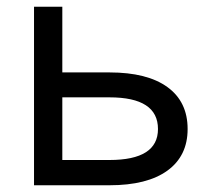

<svg xmlns="http://www.w3.org/2000/svg" viewBox="-20 -550 640 570"><path d="M81 0V-530H165V-335H305Q417 -335 477 -291.5Q537 -248 537 -167Q537 -87 477 -43.5Q417 0 305 0ZM165 -75H305Q449 -75 449 -167Q449 -261 305 -261H165Z"/></svg>

Font: Geist Mono
Style: Regular
Weight: 400
Monospace: yes
Designer: Basement.studio, Andrés Briganti, Mateo Zaragoza
Foundry: Basement.studio, Vercel, Andrés Briganti, Guido Ferreyra, Mateo Zaragoza
Version: Version 1.500; ttfautohint (v1.8.4.7-5d5b)